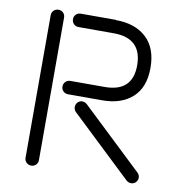

<svg xmlns="http://www.w3.org/2000/svg" viewBox="-79 -744 808 849"><g transform="rotate(10 325.0 -320.0)"><path d="M85.9 0V-640.1Q85.9 -652.8 94.7 -661.4Q103.5 -669.9 116.2 -669.9Q128.9 -669.9 137.5 -661.4Q146 -652.8 146 -640.1V0Q146 12.7 137.5 21.2Q128.9 29.8 116.2 29.8Q103.5 29.8 94.7 21.2Q85.9 12.7 85.9 0ZM374 -669.9V-668.9Q460.4 -668.9 510.7 -622.3Q561 -575.7 561 -486.8Q561 -399.4 511 -354.2Q460.9 -309.1 376 -309.1H222.2Q209.5 -309.1 200.7 -317.6Q191.9 -326.2 191.9 -338.9Q191.9 -351.6 200.7 -360.4Q209.5 -369.1 222.2 -369.1H376Q501 -369.1 501 -487.8Q501 -609.9 374 -609.9H215.8Q203.1 -609.9 194.6 -618.7Q186 -627.4 186 -640.1Q186 -652.8 194.6 -661.4Q203.1 -669.9 215.8 -669.9ZM543.9 22 270 -237.8Q261.2 -246.6 261.2 -258.8Q261.2 -270.5 269 -279.8Q278.3 -289.1 290 -289.1Q301.3 -289.1 311 -280.8L585 -21Q594.2 -11.7 594.2 0Q594.2 11.2 585.9 21Q577.1 29.8 564.9 29.8Q553.2 29.8 543.9 22Z"/></g></svg>

Font: Beon
Style: Regular
Weight: 400
Designer: BSozoo
Foundry: BSozoo
Version: Version 1.001;PS 001.001;hotconv 1.0.70;makeotf.lib2.5.58329